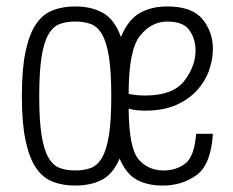

<svg xmlns="http://www.w3.org/2000/svg" viewBox="-20 -567 724 597"><path d="M48 -268Q48 -184 59.5 -130Q71 -76 92 -45Q113 -14 144 -2Q175 10 214 10Q261 10 296 -7.5Q331 -25 352 -74Q372 -26 405.5 -8Q439 10 486 10Q546 10 591 -22.5Q636 -55 642 -151H590Q584 -79 555.5 -58Q527 -37 489 -37Q440 -37 410.5 -72Q381 -107 380 -229Q396 -225 408.5 -224Q421 -223 432 -223Q488 -223 527.5 -240.5Q567 -258 592.5 -286Q618 -314 630 -348Q642 -382 642 -415Q642 -468 609.5 -507.5Q577 -547 499 -547Q452 -547 415.5 -527Q379 -507 356 -452Q336 -507 300 -527Q264 -547 214 -547Q175 -547 144 -535Q113 -523 92 -492Q71 -461 59.5 -407Q48 -353 48 -268ZM102 -268Q102 -343 109 -388.5Q116 -434 130 -459Q144 -484 165 -492Q186 -500 214 -500Q242 -500 263 -492Q284 -484 298 -459Q312 -434 319 -388.5Q326 -343 326 -268Q326 -193 319 -148Q312 -103 298 -78Q284 -53 263 -45Q242 -37 214 -37Q186 -37 165 -45Q144 -53 130 -78Q116 -103 109 -148Q102 -193 102 -268ZM500 -500Q550 -500 569 -473Q588 -446 588 -410Q588 -361 553 -315.5Q518 -270 431 -270Q420 -270 408 -271Q396 -272 380 -275Q380 -412 415.5 -456Q451 -500 500 -500Z"/></svg>

Font: Secuela Light
Style: Regular
Weight: 300
Designer: Fernando Haro
Foundry: deFharo
Version: Version 1.708